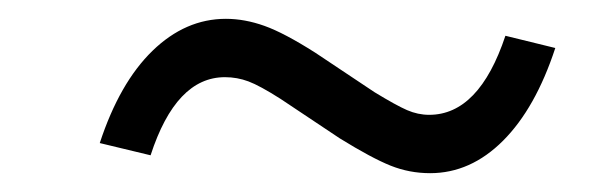

<svg xmlns="http://www.w3.org/2000/svg" viewBox="-20 -477 640 204"><path d="M140 -312 86 -325Q107 -389 142 -423Q177 -457 220 -457Q240 -457 261 -449.5Q282 -442 315 -421L378 -379Q401 -365 412.5 -360Q424 -355 436 -355Q489 -355 517 -439L570 -426Q549 -362 514.5 -327.5Q480 -293 437 -293Q415 -293 395 -301Q375 -309 341 -330L278 -372Q256 -386 244 -390.5Q232 -395 219 -395Q167 -395 140 -312Z"/></svg>

Font: Red Hat Text VF
Style: Italic
Weight: 400
Italic angle: -12°
Designer: Pentagram, MCKL
Foundry: Pentagram, MCKL
Version: Version 1.023